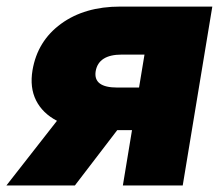

<svg xmlns="http://www.w3.org/2000/svg" viewBox="-64 -566 673 586"><path d="M493.7 0H311L338.9 -168.9H293.9L164.6 0H-44.4L109.9 -197.3Q65.9 -220.2 46.1 -259.5Q26.4 -298.8 35.2 -351.6Q50.3 -440.9 122.3 -493.4Q194.3 -545.9 302.7 -545.9H584ZM360.4 -298.8 377 -399.4H307.6Q236.8 -399.4 228 -348.6Q220.2 -298.8 293.9 -298.8Z"/></svg>

Font: Inter Black
Style: Italic
Weight: 900
Italic angle: -9.39999°
Designer: Rasmus Andersson
Foundry: rsms
Version: Version 4.000;git-a52131595